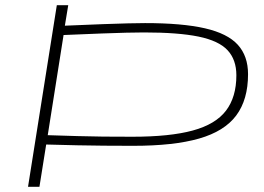

<svg xmlns="http://www.w3.org/2000/svg" viewBox="-20 -720 1017 740"><path d="M88 0 199 -700H243L230 -621Q320 -625 378 -627Q436 -629 473.5 -630Q511 -631 539 -631Q682 -631 769.5 -611Q857 -591 896.5 -547.5Q936 -504 936 -434Q936 -336 890.5 -275Q845 -214 747.5 -186Q650 -158 493 -158Q431 -158 380.5 -158.5Q330 -159 278 -160Q226 -161 158 -163L132 0ZM491 -193Q635 -193 723 -217Q811 -241 851 -293.5Q891 -346 891 -430Q891 -490 857 -526.5Q823 -563 745 -579Q667 -595 535 -595Q504 -595 467 -594Q430 -593 373 -591Q316 -589 225 -585L164 -199Q229 -197 278.5 -195.5Q328 -194 377.5 -193.5Q427 -193 491 -193Z"/></svg>

Font: Georama ExtraExtended ExtraLight
Style: Italic
Weight: 200
Width: 8
Italic angle: -9°
Designer: Jean-Baptiste Levee
Foundry: Production Type
Version: Version 1.000